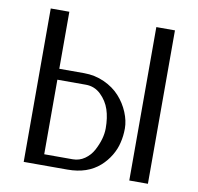

<svg xmlns="http://www.w3.org/2000/svg" viewBox="-78 -782 892 863"><g transform="rotate(10 367.5 -350.0)"><path d="M85 0ZM651.9 -700.2V0H566.9V-700.2ZM169.9 -390.1V-49.8H299.8Q330.1 -49.8 354.5 -66.9Q378.9 -84 393.1 -110.4Q421.9 -164.6 421.9 -212.6Q421.9 -260.7 409.7 -297.6Q397.5 -334.5 368.7 -362.3Q339.8 -390.1 299.8 -390.1ZM499 -161.1Q492.2 -130.9 474.6 -101.6Q457 -72.3 431.6 -49.8Q375.5 0 285.2 0H85V-700.2H169.9V-439.9H283.2Q332.5 -439.9 375.5 -420.4Q418.5 -400.9 446.8 -369.6Q475.1 -338.4 491 -300Q506.8 -261.7 506.8 -226.8Q506.8 -191.9 499 -161.1Z"/></g></svg>

Font: Pfennig
Style: Medium
Weight: 500
Version: Version 20120410 ; ttfautohint (v0.8)